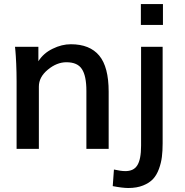

<svg xmlns="http://www.w3.org/2000/svg" viewBox="-20 -731 908 943"><path d="M61.5 0V-330.6Q61.5 -353.5 61 -375.2Q60.5 -397 59.6 -418.5Q58.6 -439.9 57.6 -455.6Q56.6 -471.2 55.7 -481L53.7 -501H168.5V-430.2Q193.8 -470.2 238.8 -491.7Q283.2 -513.7 328.1 -513.7Q420.9 -513.7 467.3 -458Q513.7 -402.3 513.7 -280.8V0H404.3V-284.2Q404.3 -358.4 382.3 -391.6Q360.8 -425.3 306.2 -425.3Q258.8 -425.3 214.8 -388.7Q170.9 -352.5 170.9 -305.7V0ZM671.9 -608.4V-710.9H780.3V-608.4ZM610.4 192.4Q581.5 192.4 533.7 183.1L539.6 101.6Q573.7 109.4 595.7 109.4Q615.2 109.4 629.9 102.8Q644.5 96.2 654.1 81.3Q663.6 66.4 668.2 42.5Q672.9 18.6 672.9 -15.6V-501H778.8V-26.9Q778.8 10.3 775.1 39.6Q771.5 68.8 760.7 98.6Q749.5 128.9 731.9 147.9Q713.9 167.5 682.9 179.9Q651.9 192.4 610.4 192.4Z"/></svg>

Font: Ride Light
Style: Bold
Weight: 600
Version: Version 3.000